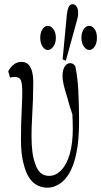

<svg xmlns="http://www.w3.org/2000/svg" viewBox="-20 -829 481 913"><path d="M19 -489.3Q29.3 -509.8 45.4 -522.2Q61.5 -534.7 81.1 -534.7Q104 -534.7 116.2 -521Q128.4 -507.3 133.3 -486.1Q138.2 -464.8 138.2 -441.4Q138.2 -362.3 132.3 -262.2Q129.9 -220.2 129.9 -181.2Q129.9 -93.8 147.9 -49.3Q165.5 7.3 213.4 7.3Q245.1 7.3 271.2 -19.8Q297.4 -46.9 311.8 -96.9Q326.2 -147 326.2 -217.8Q326.2 -239.3 325.4 -256.8Q324.7 -274.4 324.2 -285.2Q312 -320.3 299.8 -365.2Q287.1 -406.7 282.2 -428.2Q277.3 -449.7 277.3 -467.8Q277.3 -497.1 288.1 -512.9Q298.8 -528.8 313 -528.8Q321.3 -528.8 327.1 -525.1Q333 -521.5 337.9 -514.6Q349.1 -463.4 352.5 -395Q356 -326.7 356 -251Q356 -164.1 343.8 -103.5Q331.5 -43 310.3 -6.6Q289.1 29.8 261.2 46.4Q233.9 63.5 206.1 63.5Q168 63.5 140.6 41Q110.4 15.6 95.2 -39.1Q79.6 -87.9 79.6 -165Q79.6 -241.2 84 -326.2Q85.9 -363.8 85.9 -394.3Q85.9 -424.8 81.1 -442.4Q75.2 -462.9 51.3 -462.9Q36.6 -462.9 27.3 -460Q22.9 -480 19 -489.3ZM429.9 -607.4Q418.9 -591.3 404.8 -591.3Q390.6 -591.3 378.9 -607.7Q367.2 -624 367.2 -649.4Q367.2 -674.8 378.4 -690.4Q389.6 -706.1 404.3 -706.1Q418.9 -706.1 429.9 -690.7Q440.9 -675.3 440.9 -649.4Q440.9 -623.5 429.9 -607.4ZM351.6 -771Q351.6 -762.7 351.1 -755.6Q350.6 -748.5 344.7 -727.5Q344.7 -727.5 293 -540L277.8 -546.9L297.9 -759.3Q300.3 -782.2 307.1 -796.9Q313.5 -809.1 325.7 -809.1Q336.4 -809.1 344 -798.3Q351.6 -787.6 351.6 -771ZM233.6 -607.4Q221.7 -591.3 207.5 -591.3Q193.4 -591.3 182.4 -607.7Q171.4 -624 171.4 -649.4Q171.4 -674.8 182.1 -690.4Q192.9 -706.1 207.3 -706.1Q221.7 -706.1 233.6 -690.7Q245.6 -675.3 245.6 -649.4Q245.6 -623.5 233.6 -607.4Z"/></svg>

Font: Scarab Serif
Style: Light
Weight: 300
Designer: John Roberts
Foundry: Scarab
Version: 1.0